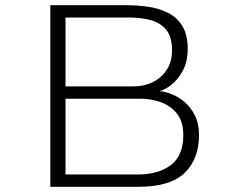

<svg xmlns="http://www.w3.org/2000/svg" viewBox="-20 -720 915 740"><path d="M174 0V-700H466.5Q509.5 -700 551.8 -693.8Q594 -687.5 628.2 -670.2Q662.5 -653 683 -619.2Q703.5 -585.5 703.5 -531Q703.5 -483 685.2 -448.8Q667 -414.5 641.8 -394.2Q616.5 -374 595.5 -369Q615.5 -367.5 641.5 -357.2Q667.5 -347 691.5 -326.8Q715.5 -306.5 731.2 -275Q747 -243.5 747 -199.5Q747 -106.5 691.2 -53.2Q635.5 0 514 0ZM232.5 -387H495Q535.5 -387 569 -403.5Q602.5 -420 622.8 -451.2Q643 -482.5 643 -526.5Q643 -579 620 -606Q597 -633 559.5 -642.8Q522 -652.5 478.5 -652.5H232.5ZM232.5 -47.5H509.5Q590.5 -47.5 638.5 -83.8Q686.5 -120 686.5 -199.5Q686.5 -252 661.5 -282.8Q636.5 -313.5 599 -326.5Q561.5 -339.5 524 -339.5H232.5Z"/></svg>

Font: Trispace SemiExpanded ExtraLight
Style: Regular
Weight: 200
Width: 6
Designer: Tyler Finck
Foundry: Etcetera Type Company
Version: Version 1.210; ttfautohint (v1.8.3)